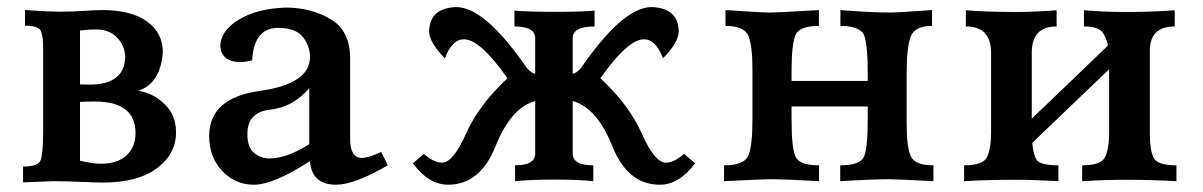

<svg xmlns="http://www.w3.org/2000/svg" viewBox="-20 -502 3334 532"><path d="M263.7 3.9Q251 3.9 206.8 2Q162.6 0 126.5 0L43.9 3.4V-40.5Q86.9 -40.5 93 -59.3Q99.1 -78.1 99.6 -135.3V-365.2Q99.6 -403.3 92.8 -417Q85.9 -430.7 49.3 -430.7V-474.1Q111.3 -469.7 148.9 -469.7Q178.2 -469.7 212.9 -471.9Q247.6 -474.1 263.2 -474.1Q344.7 -474.1 387.9 -442.1Q431.2 -410.2 431.2 -357.4Q424.8 -271 363.3 -250.5Q404.3 -244.1 436 -213.6Q467.8 -183.1 467.8 -135.3Q467.8 -75.7 415 -35.9Q362.3 3.9 263.7 3.9ZM259.8 -48.3Q305.2 -48.3 330.3 -71.3Q355.5 -94.2 355.5 -133.3Q355.5 -220.7 242.7 -220.7Q216.8 -220.7 201.7 -219.7V-56.6Q236.8 -48.3 259.8 -48.3ZM229 -267.6Q323.7 -267.6 327.1 -343.3Q326.2 -375.5 304.4 -397.9Q282.7 -420.4 245.6 -420.4Q224.6 -420.4 201.7 -417.5V-268.1Z M911.1 9.8Q843.8 9.8 838.9 -55.7Q738.3 9.8 683.6 9.8Q631.8 9.8 595.7 -28.3Q559.6 -66.4 559.6 -125Q559.6 -230.5 699.2 -250Q838.9 -269.5 838.9 -343.8Q838.9 -375 818.8 -399.9Q798.8 -424.8 751 -424.8Q683.6 -424.8 678.7 -335Q660.6 -330.1 645.5 -330.1Q595.7 -330.1 590.3 -372.1Q590.3 -416.5 641.4 -447.5Q692.4 -478.5 772 -481Q841.8 -481 896 -449Q950.2 -417 950.2 -339.8V-117.2Q950.2 -64.5 982.4 -64.5Q1002 -64.5 1036.1 -81.1L1054.7 -43.9Q961.9 9.8 911.1 9.8ZM726.6 -63Q774.4 -63 836.9 -102.5V-257.8Q792 -205.1 728.8 -198.2Q665.5 -191.4 665.5 -130.9Q665.5 -92.8 684.6 -77.9Q703.6 -63 726.6 -63Z M1808.1 9.8Q1719.2 9.8 1676.8 -96.7Q1634.3 -203.1 1566.9 -222.2V-76.7Q1566.9 -43.9 1624 -43.9V0Q1582 -4.4 1514.2 -4.4Q1450.2 -4.4 1407.2 0V-43.9Q1462.9 -43.9 1462.9 -76.7V-222.2Q1395.5 -203.1 1353 -96.7Q1310.5 9.8 1221.7 9.8Q1168 9.8 1124 -49.3L1154.3 -75.7Q1182.1 -51.3 1205.1 -51.3Q1235.4 -51.3 1271.2 -131.6Q1307.1 -211.9 1386.2 -285.2Q1310.1 -393.1 1265.6 -393.1Q1231.9 -393.1 1212.9 -340.3Q1168.9 -384.8 1168.9 -416Q1171.4 -480 1244.1 -482.4Q1323.7 -482.4 1439.9 -313.5Q1454.1 -297.9 1462.9 -297.9V-396Q1462.9 -428.7 1405.3 -428.7V-472.7Q1437.5 -469.2 1519.5 -469.2Q1595.2 -469.2 1627.4 -472.7V-428.7Q1566.9 -428.7 1566.9 -396V-297.9Q1575.7 -297.9 1589.8 -313.5Q1706.1 -482.4 1785.6 -482.4Q1858.4 -480 1860.8 -416Q1860.8 -384.8 1816.9 -340.3Q1797.9 -393.1 1764.2 -393.1Q1719.7 -393.1 1643.6 -285.2Q1722.7 -211.9 1758.5 -131.6Q1794.4 -51.3 1824.7 -51.3Q1847.7 -51.3 1875.5 -75.7L1905.8 -49.3Q1861.8 9.8 1808.1 9.8Z M2566.4 0Q2460.9 -5.4 2446.3 -5.4Q2396 -5.4 2308.1 0V-43.9Q2363.8 -43.9 2374 -68.1Q2384.3 -92.3 2384.3 -168.9V-207H2173.3V-168.9Q2173.3 -93.3 2183.8 -68.6Q2194.3 -43.9 2249.5 -43.9V0Q2160.6 -5.4 2111.3 -5.4Q2096.2 -5.4 1986.3 0V-43.9Q2041.5 -43.9 2053.2 -70.3Q2064.9 -96.7 2064.9 -169.9V-310.1Q2064.9 -377 2053.2 -403.6Q2041.5 -430.2 1990.2 -430.2V-474.1Q2090.8 -467.3 2110.4 -467.3Q2139.6 -467.3 2249 -474.1V-430.2Q2194.3 -430.2 2183.8 -404.3Q2173.3 -378.4 2173.3 -304.7V-277.8H2384.3V-304.7Q2384.3 -371.6 2375.5 -400.9Q2366.7 -430.2 2308.6 -430.2V-474.1Q2392.6 -467.3 2447.3 -467.3Q2466.8 -467.3 2562.5 -474.1V-430.2Q2515.1 -430.2 2503.7 -401.1Q2492.2 -372.1 2492.2 -298.3V-158.2Q2492.2 -92.3 2504.2 -68.1Q2516.1 -43.9 2566.4 -43.9Z M3239.7 0Q3168.9 -3.9 3097.7 -3.9Q3043 -3.9 2978.5 0V-43.9Q3031.2 -43.9 3042.2 -67.1Q3053.2 -90.3 3053.2 -134.8V-310.1L2840.3 -106.4Q2842.3 -78.6 2850.8 -61.3Q2859.4 -43.9 2912.6 -43.9V0Q2841.8 -3.9 2794.9 -3.9Q2715.8 -3.9 2651.4 0V-43.9Q2704.1 -43.9 2715.1 -67.1Q2726.1 -90.3 2726.1 -134.8V-355.5Q2726.1 -428.7 2656.2 -428.7V-473.6Q2710.9 -468.8 2794.9 -468.8Q2847.2 -468.8 2907.7 -473.6V-428.7Q2838.9 -428.7 2838.9 -356.4V-173.3L3049.8 -375.5Q3048.3 -389.2 3037.4 -408.9Q3026.4 -428.7 2983.4 -428.7V-473.6Q3038.1 -468.8 3097.7 -468.8Q3174.3 -468.8 3234.9 -473.6V-428.7Q3166 -428.7 3166 -361.3V-131.8Q3166 -86.4 3176.3 -65.2Q3186.5 -43.9 3239.7 -43.9Z"/></svg>

Font: Kelvinch
Style: Bold
Weight: 700
Designer: Paul James Miller
Foundry: High-Logic / Made with FontCreator
Version: Version 3.501;March 28, 2021;FontCreator 13.0.0.2683 64-bit